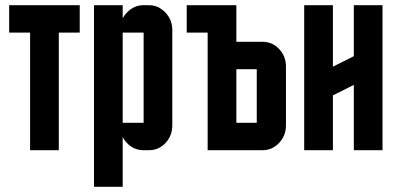

<svg xmlns="http://www.w3.org/2000/svg" viewBox="-20 -575 1524 735"><path d="M95.2 0V-450.2H15.1V-555.2H285.2V-450.2H205.1V0Z M449.7 -105H529.8V-450.2H449.7ZM449.7 -504.4Q455.6 -516.6 466.3 -527.3Q492.7 -555.2 529.8 -555.2H549.8Q586.4 -555.2 613.3 -526.9Q639.6 -499 639.6 -460V-95.2Q639.6 -55.2 613.3 -27.3Q587.4 0 549.8 0H529.8Q492.2 0 466.3 -27.3Q455.6 -38.1 449.7 -50.8V140.1H339.8V-555.2H449.7Z M984.9 -415Q1022.5 -415 1048.3 -387.7Q1074.7 -359.9 1074.7 -319.8V-95.2Q1074.7 -55.7 1048.3 -27.8Q1022 0 984.9 0H774.9V-450.2H694.8V-555.2H884.8V-415ZM884.8 -310.1V-105H962.9V-310.1Z M1334.5 -250 1254.4 -210V0H1144.5V-555.2H1254.4V-319.8L1334.5 -359.9V-555.2H1444.3V0H1334.5Z"/></svg>

Font: Horta
Style: Regular
Weight: 600
Width: 3
Version: Version 0.11